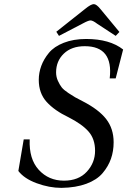

<svg xmlns="http://www.w3.org/2000/svg" viewBox="-20 -896 617 931"><path d="M253 -742 393 -853Q421 -876 435 -876Q448 -876 468 -851L559 -741L541 -722L451 -781Q430 -797 419 -797Q409 -797 383 -783L266 -722ZM69 -67 95 -220H124Q120 -125 168 -72.5Q216 -20 290 -20Q361 -20 401 -63.5Q441 -107 441 -165Q441 -222 409.5 -258Q378 -294 313 -327Q244 -360 206 -402Q168 -444 168 -509Q168 -543 180 -576Q192 -609 217 -639.5Q242 -670 289 -688.5Q336 -707 398 -707Q512 -707 577 -656L541 -516H512Q530 -672 391 -672Q327 -672 289.5 -636Q252 -600 252 -545Q252 -523 261 -503.5Q270 -484 279.5 -472Q289 -460 311.5 -445Q334 -430 344 -424.5Q354 -419 381 -405Q459 -365 495 -318.5Q531 -272 531 -206Q531 -163 518 -126Q505 -89 477.5 -56.5Q450 -24 399 -5Q348 14 278 15Q219 15 158 -7.5Q97 -30 69 -67Z"/></svg>

Font: Heuristica
Style: Italic
Weight: 400
Italic angle: -13°
Version: Version 1.0.2